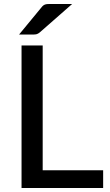

<svg xmlns="http://www.w3.org/2000/svg" viewBox="-20 -947 555 967"><path d="M499.5 -89.5V0H88.5V-718H195V-89.5ZM343.5 -927 180.5 -784Q172 -777 165 -775Q158 -773 146.5 -773H76L189 -910Q193.5 -916 197.8 -919.2Q202 -922.5 207 -924.2Q212 -926 218.5 -926.5Q225 -927 233.5 -927Z"/></svg>

Font: Lato 2
Style: Regular
Weight: 500
Designer: Lukasz Dziedzic with Adam Twardoch and Botio Nikoltchev
Foundry: tyPoland Lukasz Dziedzic
Version: Version 2.015; 2015-08-06; http://www.latofonts.com/